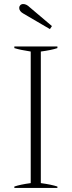

<svg xmlns="http://www.w3.org/2000/svg" viewBox="-20 -930 355 950"><path d="M97 -862Q75 -874 75 -891Q75 -899 80.5 -904.5Q86 -910 95 -910Q111 -910 127 -894L237 -801L227 -786ZM51 -7Q80 -17 132 -24V-675Q79 -683 51 -692V-700H264V-692Q235 -682 182 -675V-24Q234 -17 264 -7V0H51Z"/></svg>

Font: Trirong ExtraLight
Style: Regular
Weight: 275
Designer: Katatrad Team
Foundry: CadsonDemak
Version: Version 1.001